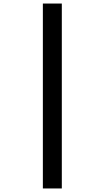

<svg xmlns="http://www.w3.org/2000/svg" viewBox="-20 -886 591 1084"><path d="M222 178H329V-866H222Z"/></svg>

Font: Noto Sans Malayalam UI
Style: Bold
Weight: 700
Designer: Jelle Bosma - Monotype Design Team
Foundry: Monotype Imaging Inc.
Version: Version 2.104